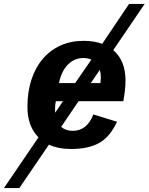

<svg xmlns="http://www.w3.org/2000/svg" viewBox="-108 -745 753 973"><path d="M290 -232 202 -102Q225 -82 261 -82Q333 -82 365 -165L485 -128Q450 -52 395.5 -21Q341 10 252 10Q187 10 140 -12L-10 208H-88L87 -49Q31 -105 31 -204Q31 -280 51.5 -342Q72 -404 109.5 -447.5Q147 -491 199 -514.5Q251 -538 315 -538Q369 -538 410 -523L546 -725H625L466 -491Q528 -438 528 -337Q528 -313 525 -287Q522 -261 517 -232ZM273 -324 355 -443Q337 -451 315 -451Q269 -451 236 -417.5Q203 -384 191 -324ZM403 -351Q403 -373 398 -391L352 -324H401ZM171 -189Q171 -177 172 -174L211 -232H175Q171 -216 171 -189Z"/></svg>

Font: Libra Sans Modern
Style: Bold Italic
Weight: 700
Italic angle: -12°
Foundry: Stefan Peev, Context Ltd
Version: Version 1.000